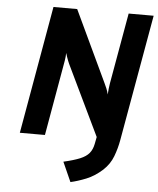

<svg xmlns="http://www.w3.org/2000/svg" viewBox="-61 -752 861 1048"><g transform="rotate(5 369.0 -228.0)"><path d="M364.5 244 316.5 136.5Q373 123.5 406.2 109.8Q439.5 96 456 76Q472.5 56 478.5 25L486 -13.5L301.5 -397.5Q298.5 -404 294.5 -414Q290.5 -424 286.8 -435Q283 -446 280 -456Q280 -447.5 279 -436.5Q278 -425.5 276.2 -414.5Q274.5 -403.5 273 -396L203.5 0H66L189 -700H319L503 -310Q508 -300 515.2 -282.8Q522.5 -265.5 525.5 -250Q526.5 -266.5 528.5 -283.5Q530.5 -300.5 532.5 -312.5L601 -700H738L615.5 -7.5Q607.5 38 590.8 82.2Q574 126.5 537.5 160.5Q494.5 199 449.5 217Q404.5 235 364.5 244Z"/></g></svg>

Font: Overpass ExtraBold
Style: Italic
Weight: 800
Italic angle: -10°
Designer: Delve Withrington, Dave Bailey, Thomas Jockin
Foundry: Delve Fonts LLC
Version: Version 4.000